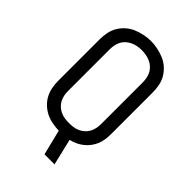

<svg xmlns="http://www.w3.org/2000/svg" viewBox="-263 -853 1125 1125"><g transform="rotate(45 300.0 -290.5)"><path d="M328 165 289 8Q262 7 234.5 2Q207 -3 182.5 -15Q158 -27 137.5 -46Q117 -65 104 -89Q91 -113 85.5 -140.5Q80 -168 80 -195V-540Q80 -568 85.5 -596.5Q91 -625 105.5 -649.5Q120 -674 141.5 -693Q163 -712 189 -723Q215 -734 243.5 -740Q272 -746 300 -746Q328 -746 356.5 -740Q385 -734 411 -723Q437 -712 458.5 -693Q480 -674 494.5 -649.5Q509 -625 514.5 -596.5Q520 -568 520 -540V-195Q520 -173 517 -150.5Q514 -128 505.5 -107.5Q497 -87 483.5 -69Q470 -51 452.5 -37Q435 -23 414.5 -13.5Q394 -4 372 1L411 165ZM300 -66Q318 -66 336 -68.5Q354 -71 370 -78.5Q386 -86 399.5 -98Q413 -110 421.5 -126Q430 -142 433.5 -159.5Q437 -177 437 -195V-540Q437 -558 433.5 -576Q430 -594 421.5 -609.5Q413 -625 399 -637.5Q385 -650 368.5 -657Q352 -664 334 -667Q316 -670 298 -670Q280 -670 262.5 -666.5Q245 -663 229 -655.5Q213 -648 199.5 -636Q186 -624 178 -608.5Q170 -593 166.5 -575.5Q163 -558 163 -540V-195Q163 -177 166.5 -159.5Q170 -142 178.5 -126Q187 -110 200.5 -98Q214 -86 230 -78.5Q246 -71 264 -68.5Q282 -66 300 -66Z"/></g></svg>

Font: Zed Sans Extended
Style: Regular
Weight: 400
Width: 7
Designer: Belleve Invis
Foundry: Belleve Invis
Version: Version 1.0.0; ttfautohint (v1.8.4)